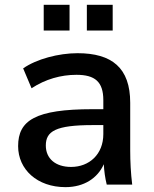

<svg xmlns="http://www.w3.org/2000/svg" viewBox="-20 -771 642 802"><path d="M253.4 10.7C331.1 10.7 387.7 -26.9 413.6 -85C415 -56.6 418.9 -28.3 425.8 0H532.2C526.4 -47.4 523.9 -95.7 523.9 -143.1V-341.8C523.9 -487.8 447.3 -548.8 303.7 -548.8C225.1 -548.8 132.3 -524.4 76.7 -485.4L111.8 -402.3C169.9 -440.4 234.4 -458.5 299.3 -458.5C376.5 -458.5 411.6 -429.7 411.6 -352.5V-314.9H366.7C127.4 -314.9 55.7 -268.1 55.7 -160.6C55.7 -63 135.7 10.7 253.4 10.7ZM276.9 -73.7C211.4 -73.7 171.4 -108.9 171.4 -163.1C171.4 -222.7 211.9 -248.5 367.7 -248.5H411.6V-210.9C411.6 -126 352.5 -73.7 276.9 -73.7ZM450.7 -643.6V-751H342.8V-643.6ZM270.5 -643.6V-751H162.6V-643.6Z"/></svg>

Font: Winston Medium
Style: Regular
Weight: 500
Designer: Vernon Adams, Kim Jin-seong, David Berlow, Cristiano Sobral
Foundry: The Winston Project Authors
Version: Version 3.004